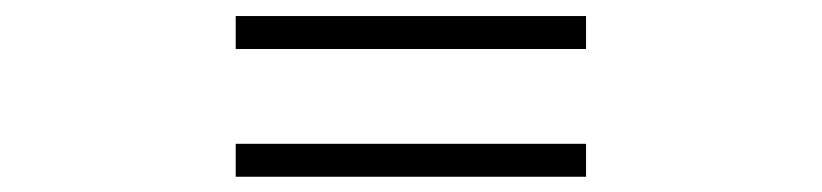

<svg xmlns="http://www.w3.org/2000/svg" viewBox="-20 -502 1040 243"><path d="M278.3 -481.7H721.7V-440H278.3ZM278.3 -320H721.7V-278.3H278.3Z"/></svg>

Font: Noto Sans JP
Style: Regular
Weight: 100
Designer: Ryoko NISHIZUKA 西塚涼子 (kana, bopomofo & ideographs); Paul D. Hunt (Latin, Greek & Cyrillic); Sandoll Communications 산돌커뮤니
Foundry: Adobe
Version: Version 2.004;hotconv 1.0.118;makeotfexe 2.5.65603